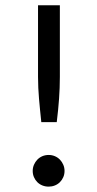

<svg xmlns="http://www.w3.org/2000/svg" viewBox="-20 -695 366 722"><path d="M103 0ZM205.1 -675.3V-405.8Q205.1 -384.3 204.3 -364.3Q203.6 -344.2 202.1 -323.7Q200.7 -303.2 198.5 -281.7Q196.3 -260.3 193.4 -235.8H135.3Q132.8 -260.3 130.6 -281.7Q128.4 -303.2 126.7 -323.7Q125 -344.2 124 -364.3Q123 -384.3 123 -405.8V-675.3ZM103 -52.2Q103 -64.5 107.7 -75.4Q112.3 -86.4 120.4 -94.7Q128.4 -103 139.4 -107.7Q150.4 -112.3 163.1 -112.3Q175.3 -112.3 186.3 -107.7Q197.3 -103 205.3 -94.7Q213.4 -86.4 218 -75.4Q222.7 -64.5 222.7 -52.2Q222.7 -39.6 218 -28.8Q213.4 -18.1 205.3 -10Q197.3 -2 186.3 2.4Q175.3 6.8 163.1 6.8Q150.4 6.8 139.4 2.4Q128.4 -2 120.4 -10Q112.3 -18.1 107.7 -28.8Q103 -39.6 103 -52.2Z"/></svg>

Font: Carlito
Style: Regular
Weight: 400
Designer: Lukasz Dziedzic
Foundry: tyPoland Lukasz Dziedzic
Version: Version 1.103; Beta1; all basic design good, some composites